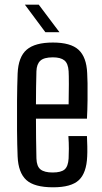

<svg xmlns="http://www.w3.org/2000/svg" viewBox="-20 -789 435 817"><path d="M271 -210H350Q351 -193 351.5 -166Q352 -139 351 -123Q348 -53 315.5 -22.5Q283 8 206 8Q126 8 92 -23Q58 -54 55 -123Q53 -171 52.5 -233.5Q52 -296 52.5 -360Q53 -424 55 -476Q58 -547 93.5 -577.5Q129 -608 205 -608Q281 -608 314.5 -577Q348 -546 351 -478Q352 -467 352.5 -435Q353 -403 352.5 -362Q352 -321 350 -284H133Q133 -243 133.5 -200.5Q134 -158 135 -115Q136 -81 152.5 -68Q169 -55 204 -55Q240 -55 255 -68Q270 -81 272 -115Q273 -130 273 -156Q273 -182 271 -210ZM205 -545Q167 -545 151.5 -530.5Q136 -516 135 -486Q134 -451 133.5 -416.5Q133 -382 133 -345H272Q273 -389 273 -430Q273 -471 272 -486Q270 -519 254 -532Q238 -545 205 -545ZM86 -769H145L233 -652H173Z"/></svg>

Font: Big Shoulders Text
Style: Regular
Weight: 400
Designer: Patric King
Foundry: XO Type Co
Version: Version 1.000; ttfautohint (v1.8.2)